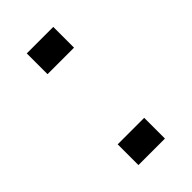

<svg xmlns="http://www.w3.org/2000/svg" viewBox="-131 -408 448 448"><g transform="rotate(-45 93.0 -184.0)"><path d="M49 -300V-368.5H136.5V-300ZM49 0V-68.5H136.5V0Z"/></g></svg>

Font: Big Shoulders Display ExtraLight
Style: Regular
Weight: 250
Designer: Patric King
Foundry: XO Type Co
Version: Version 2.002